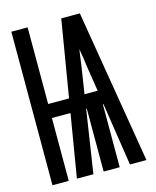

<svg xmlns="http://www.w3.org/2000/svg" viewBox="-111 -812 722 888"><g transform="rotate(-15 250.0 -367.5)"><path d="M29 0V-735H107V-368H207L268 -735H357L479 0H400L354 -301H351V0H274V-301H271L225 0H146L196 -301H107V0ZM281 -368H344L325 -490Q322 -512 319 -533.5Q316 -555 312 -576Q309 -555 306 -533.5Q303 -512 300 -490Z"/></g></svg>

Font: Iosevka Algr
Style: Bold
Weight: 700
Monospace: yes
Designer: Belleve Invis
Foundry: Belleve Invis
Version: Version 26.0.2; ttfautohint (v1.8.3)